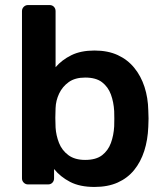

<svg xmlns="http://www.w3.org/2000/svg" viewBox="-20 -730 653 760"><path d="M354 10Q296 10 257.5 -10Q219 -30 194 -61V-24Q194 -14 187.5 -7Q181 0 170 0H91Q81 0 74 -7Q67 -14 67 -24V-686Q67 -696 74 -703Q81 -710 91 -710H176Q187 -710 193.5 -703Q200 -696 200 -686V-464Q225 -493 262.5 -511.5Q300 -530 354 -530Q407 -530 446 -512Q485 -494 511.5 -461.5Q538 -429 552 -386Q566 -343 567 -293Q568 -275 568 -260.5Q568 -246 567 -228Q565 -176 551 -132.5Q537 -89 511 -57Q485 -25 446 -7.5Q407 10 354 10ZM317 -97Q360 -97 384 -115.5Q408 -134 419 -164Q430 -194 432 -230Q433 -260 432 -290Q430 -326 419 -356Q408 -386 384 -404.5Q360 -423 317 -423Q277 -423 252 -405Q227 -387 214 -359.5Q201 -332 200 -302Q199 -284 199 -263.5Q199 -243 200 -225Q202 -194 213.5 -164.5Q225 -135 250.5 -116Q276 -97 317 -97Z"/></svg>

Font: Rubik Light Medium
Style: Regular
Weight: 500
Version: Version 2.104